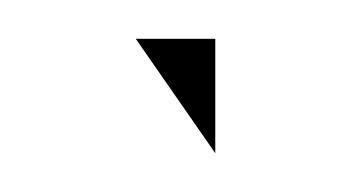

<svg xmlns="http://www.w3.org/2000/svg" viewBox="-20 -670 180 99"><path d="M91 -650V-591L50 -650Z"/></svg>

Font: Frankia
Style: Regular
Weight: 400
Version: Version 001.000